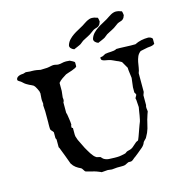

<svg xmlns="http://www.w3.org/2000/svg" viewBox="-125 -1024 1100 1129"><g transform="rotate(-15 424.5 -459.5)"><path d="M191.9 -110.8Q182.1 -136.2 172.9 -162.4Q163.6 -188.5 153.8 -211.9Q153.8 -212.9 153.1 -214.4Q152.3 -215.8 151.4 -217.3Q149.9 -219.2 148.9 -221.2V-268.6L144.5 -277.8V-313.5Q143.1 -316.9 140.4 -319.8Q137.7 -322.8 134.8 -325.7Q131.8 -328.6 129.6 -332.3Q127.4 -335.9 127.4 -341.3Q127 -346.7 127 -351.8Q127 -356.9 127 -360.8Q127 -366.2 127 -369.9Q127 -373.5 127.4 -377.4V-445.3L125 -482.4L127.4 -491.7L125 -513.7V-522.9L127.4 -556.6Q126.5 -559.1 126 -561Q125 -565.9 125 -567.9Q124 -569.8 121.8 -575Q119.6 -580.1 116.5 -586.4Q113.3 -592.8 109.4 -598.9Q105.5 -605 101.6 -608.4Q97.7 -611.3 91.1 -614.3Q84.5 -617.2 76.4 -621.1Q68.4 -625 59.8 -630.4Q51.3 -635.7 43.9 -643.1Q39.6 -647.9 34.7 -651.1Q29.8 -654.3 25.6 -656.7Q21.5 -659.2 18.8 -661.6Q16.1 -664.1 16.1 -668Q16.1 -674.8 20.5 -679.7Q24.9 -684.6 31.5 -687.5Q38.1 -690.4 45.9 -691.7Q53.7 -692.9 60.1 -692.9L76.2 -697.8L101.6 -695.3H110.8Q126.5 -695.3 140.9 -693.1Q155.3 -690.9 164.6 -688.5L191.9 -689.5Q197.3 -689.5 203.9 -689.9Q210.4 -690.4 217.3 -691.9Q224.1 -692.9 230 -694.6Q235.8 -696.3 241.7 -696.3Q252 -696.3 259.5 -694.1Q267.1 -691.9 272.9 -691.9Q285.2 -691.9 296.1 -694.8Q307.1 -697.8 321.3 -697.8L343.3 -696.3Q346.2 -694.8 351.1 -692.4Q356 -689.9 360.6 -687.5Q365.2 -685.1 368.4 -682.4Q371.6 -679.7 371.6 -676.8V-655.3Q371.6 -650.9 362.1 -646Q352.5 -641.1 340.6 -637Q328.6 -632.8 317.1 -629.4Q305.7 -626 301.8 -624Q290.5 -617.2 276.1 -607.4Q261.7 -597.7 252 -585.4V-536.6L247.6 -497.6Q247.6 -495.6 248.3 -492.4Q249 -489.3 249 -483.9Q249 -475.1 244.1 -468.8V-406.2L247.6 -393.6Q247.6 -392.6 248.8 -385.3Q250 -377.9 251.5 -368.2Q252.9 -358.4 254.2 -348.1Q255.4 -337.9 255.4 -331.1Q253.9 -328.6 252.9 -325.4Q252 -322.3 252 -315.9Q252 -314 252.9 -312.3Q253.9 -310.5 259.3 -309.1V-280.3Q259.3 -273.9 259.3 -269Q259.3 -264.2 260.3 -258.3L268.1 -234.9L295.9 -178.2Q301.8 -168.5 307.4 -158.4Q313 -148.4 319.1 -139.2Q325.2 -129.9 332.3 -121.6Q339.4 -113.3 349.1 -107.4L371.6 -102.1L383.8 -89.4Q397.9 -79.6 415.3 -78.1Q432.6 -76.7 450.2 -76.7Q459.5 -76.7 466.3 -76.7Q473.1 -76.7 479.7 -77.4Q486.3 -78.1 493.9 -79.6Q501.5 -81.1 512.2 -83.5Q515.6 -83.5 518.3 -85Q521 -86.4 523.4 -88.4Q525.9 -90.3 528.6 -92.3Q531.2 -94.2 535.6 -95.2Q548.3 -97.7 555.7 -100.8Q563 -104 568.6 -108.4Q574.2 -112.8 580.6 -118.9Q586.9 -125 597.2 -133.3L609.9 -139.2Q610.4 -139.2 613 -145.5Q615.7 -151.9 619.4 -161.6Q623 -171.4 627.2 -183.3Q631.3 -195.3 635.3 -206.3Q639.2 -217.3 642.3 -225.6Q645.5 -233.9 647 -237.3Q649.9 -243.2 652.3 -254.6Q654.8 -266.1 657 -279.1Q659.2 -292 661.1 -304.9Q663.1 -317.9 665 -327.6Q665 -336.4 663.6 -348.6Q662.1 -360.8 662.1 -371.6L659.7 -382.8L669.9 -401.4Q669.9 -403.3 667.2 -408.9Q664.6 -414.6 662.1 -416.5V-448.7L668.9 -504.4L663.1 -550.8Q663.1 -552.7 662.6 -556.9Q662.1 -561 662.1 -567.9Q661.1 -569.8 657.2 -576.2Q653.3 -582.5 649.4 -589.8L638.7 -608.4Q637.2 -609.4 633.3 -611.6Q629.4 -613.8 625.2 -616Q621.1 -618.2 617.4 -619.9Q613.8 -621.6 612.3 -621.6Q607.9 -623.5 602.3 -626.2Q596.7 -628.9 590.8 -631.6Q585 -634.3 579.3 -636.5Q573.7 -638.7 569.3 -639.6Q565.4 -641.1 557.6 -642.1Q549.8 -643.1 541.7 -645Q533.7 -647 527.8 -650.4Q522 -653.8 522 -660.6V-668L538.1 -671.4L555.7 -680.7Q564.5 -682.6 573.5 -683.1Q582.5 -683.6 591.8 -684.1Q601.1 -684.6 609.9 -686Q618.7 -687.5 626 -691.9H647Q664.1 -691.9 679.4 -690.7Q694.8 -689.5 713.9 -689.5H741.7Q760.3 -699.2 781 -703.6Q801.8 -708 823.7 -708Q825.7 -708 829.8 -707Q834 -706.1 838.4 -704.1Q842.8 -702.1 845.9 -699Q849.1 -695.8 849.1 -691.9V-663.1L844.7 -660.6Q835.9 -655.3 825.9 -654.3Q815.9 -653.3 806.2 -652.3Q794.9 -650.9 784.2 -647.9Q773.4 -645 761.2 -643.1Q746.6 -632.3 740 -616.9Q733.4 -601.6 730.2 -584.7Q727.1 -567.9 724.6 -551Q722.2 -534.2 716.3 -520.5V-406.2L709.5 -387.7V-327.6Q707.5 -323.7 707.3 -320.1Q707 -316.4 707 -310.1Q707 -304.2 708.3 -300.8Q709.5 -297.4 709.5 -289.6L703.1 -272Q700.7 -262.2 697.3 -253.2Q693.8 -244.1 691.9 -233.9L681.6 -192.4Q677.7 -179.7 672.9 -168.7Q668 -157.7 661.6 -147Q659.2 -141.6 655.8 -137.9Q652.3 -134.3 648.7 -130.9Q645 -127.4 641.8 -123.5Q638.7 -119.6 637.2 -114.3Q630.9 -99.6 610.8 -84.5Q601.1 -76.2 590.3 -67.4Q579.6 -58.6 569.3 -50.8Q565.4 -48.8 561.8 -45.7Q558.1 -42.5 554.4 -39.3Q550.8 -36.1 546.9 -33.7Q543 -31.2 538.1 -30.3H522L499.5 -19.5Q493.7 -17.6 486.1 -17.3Q478.5 -17.1 471.2 -17.1H450.2L418 -14.2L393.1 -17.1L355.5 -14.2Q355 -15.1 350.8 -16.6Q346.7 -18.1 341.3 -20.5Q335 -23.4 327.4 -25.9Q319.8 -28.3 313.5 -30.3L298.3 -33.7Q286.1 -37.6 276.1 -39.8Q266.1 -42 265.1 -43Q261.7 -44.9 259.3 -48.6Q256.8 -52.2 254.6 -55.9Q252.4 -59.6 249.8 -63Q247.1 -66.4 243.2 -68.4Q228 -75.2 214.8 -85Q201.7 -94.7 191.9 -110.8ZM363.3 -787.6Q369.6 -805.2 381.6 -817.6Q393.6 -830.1 408.2 -840.1Q422.9 -850.1 439 -858.4Q455.1 -866.7 469.7 -875.5Q479 -881.3 486.8 -886.7Q494.6 -892.1 502.2 -896.2Q509.8 -900.4 517.6 -902.8Q525.4 -905.3 534.2 -905.3Q547.4 -905.3 563 -898.9Q566.9 -897.9 568.8 -897Q569.8 -894.5 571.5 -886.5Q573.2 -878.4 573.2 -874V-872.1L572.3 -870.1Q571.8 -869.1 571.3 -868.2Q570.8 -867.2 570.8 -866.7Q568.4 -860.4 566.9 -857.4Q565.4 -854.5 560.5 -850.1Q556.2 -846.2 551.8 -844.5Q547.4 -842.8 543.5 -841.6Q539.6 -840.3 535.4 -839.1Q531.2 -837.9 526.9 -835.4Q524.9 -834.5 520.3 -830.8Q515.6 -827.1 514.6 -826.7Q505.9 -819.8 498 -814.9Q490.2 -810.1 482.4 -806.2Q474.6 -802.2 466.6 -798.1Q458.5 -793.9 449.7 -789.1Q448.7 -788.1 445.8 -785.9Q442.9 -783.7 439.5 -781Q436 -778.3 433.3 -776.1Q430.7 -773.9 429.7 -773.4Q427.2 -772 421.1 -769Q415 -766.1 408.2 -763.2Q401.4 -760.3 395 -757.6Q388.7 -754.9 386.2 -753.9Q385.3 -754.9 384.8 -754.9Q384.3 -754.9 383.8 -755.4Q376.5 -757.8 369.1 -764.9Q361.8 -772 361.8 -781.2Q361.8 -784.7 363.3 -787.6ZM509.8 -787.6Q516.1 -805.2 528.1 -817.6Q540 -830.1 554.7 -840.1Q569.3 -850.1 585.4 -858.4Q601.6 -866.7 616.2 -875.5Q625.5 -881.3 633.3 -886.7Q641.1 -892.1 648.7 -896.2Q656.2 -900.4 664.1 -902.8Q671.9 -905.3 680.7 -905.3Q693.8 -905.3 709.5 -898.9Q713.4 -897.9 715.3 -897Q716.3 -894.5 718 -886.5Q719.7 -878.4 719.7 -874V-872.1L718.8 -870.1Q718.3 -869.1 717.8 -868.2Q717.3 -867.2 717.3 -866.7Q714.8 -860.4 713.4 -857.4Q711.9 -854.5 707 -850.1Q702.6 -846.2 698.2 -844.5Q693.8 -842.8 689.9 -841.6Q686 -840.3 681.9 -839.1Q677.7 -837.9 673.3 -835.4Q671.4 -834.5 666.7 -830.8Q662.1 -827.1 661.1 -826.7Q652.3 -819.8 644.5 -814.9Q636.7 -810.1 628.9 -806.2Q621.1 -802.2 613 -798.1Q605 -793.9 596.2 -789.1Q595.2 -788.1 592.3 -785.9Q589.4 -783.7 585.9 -781Q582.5 -778.3 579.8 -776.1Q577.1 -773.9 576.2 -773.4Q573.7 -772 567.6 -769Q561.5 -766.1 554.7 -763.2Q547.9 -760.3 541.5 -757.6Q535.2 -754.9 532.7 -753.9Q531.7 -754.9 531.2 -754.9Q530.8 -754.9 530.3 -755.4Q522.9 -757.8 515.6 -764.9Q508.3 -772 508.3 -781.2Q508.3 -784.7 509.8 -787.6Z"/></g></svg>

Font: IM FELL English SC
Style: Regular
Weight: 400
Designer: Igino Marini
Foundry: Igino Marini
Version: 3.00